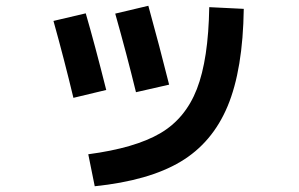

<svg xmlns="http://www.w3.org/2000/svg" viewBox="-20 -606 1040 668"><path d="M828.1 -575.2Q825.2 -364.3 772 -236.8Q718.8 -109.4 608.4 -43.5Q498 22.5 309.6 42L287.1 -69.3Q449.2 -90.8 537.1 -142.1Q625 -193.4 665 -296.4Q705.1 -399.4 708 -581.1ZM166 -533.2 278.3 -559.6Q309.6 -452.1 349.6 -293L235.4 -265.6Q203.1 -400.4 166 -533.2ZM380.9 -558.6 496.1 -585.9Q535.2 -444.3 568.4 -311.5L453.1 -285.2Q420.9 -417 380.9 -558.6Z"/></svg>

Font: Mgen+ 1c bold
Style: Bold
Weight: 700
Designer: [Source Han Sans]
Ryoko NISHIZUKA  (kana & ideographs); Paul D. Hunt (Latin, Greek & Cyrillic); Wenlong ZHANG  (bopomofo
Version: Version 1.059.20150602